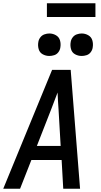

<svg xmlns="http://www.w3.org/2000/svg" viewBox="-26 -1167 622 1187"><path d="M-6 0H98L168 -178H355L365 0H469L411 -735H296ZM202 -265 290 -490Q300 -516 310 -542.5Q320 -569 330 -595Q331 -569 332.5 -542.5Q334 -516 336 -490L349 -265ZM479 -821Q494 -821 509.5 -826Q525 -831 535 -844.5Q545 -858 547 -873Q551 -896 545 -917Q539 -938 520 -949Q501 -960 479 -960Q464 -960 448.5 -954.5Q433 -949 423 -935.5Q413 -922 411 -907Q407 -885 413 -863.5Q419 -842 438 -831.5Q457 -821 479 -821ZM279 -821Q294 -821 309.5 -826Q325 -831 335 -844.5Q345 -858 347 -873Q351 -896 345 -917Q339 -938 320 -949Q301 -960 279 -960Q264 -960 248.5 -954.5Q233 -949 223 -935.5Q213 -922 211 -907Q207 -885 213 -863.5Q219 -842 238 -831.5Q257 -821 279 -821ZM264 -1062H564V-1147H264Z"/></svg>

Font: Iosevka Sparkle Medium
Style: Italic
Weight: 500
Italic angle: -9°
Designer: Belleve Invis
Foundry: Belleve Invis
Version: Version 4.5.0; ttfautohint (v1.8.3)